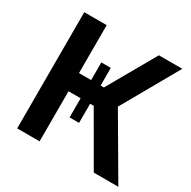

<svg xmlns="http://www.w3.org/2000/svg" viewBox="-158 -863 1009 1016"><g transform="rotate(30 346.0 -355.0)"><path d="M478 -366 692 0H542L365 -306H343V-189H285V-306H211V0H74V-710H211V-417H285V-525H343V-417H363L530 -710H673Z"/></g></svg>

Font: Raleway-v4020
Style: Bold
Weight: 700
Designer: Matt McInerney, Pablo Impallari, Rodrigo Fuenzalida
Foundry: Matt McInerney, Pablo Impallari, Rodrigo Fuenzalida
Version: Version 4.020;PS 004.020;hotconv 1.0.88;makeotf.lib2.5.64775